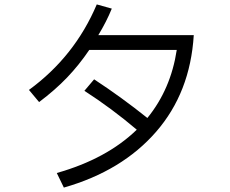

<svg xmlns="http://www.w3.org/2000/svg" viewBox="-20 -822 1040 869"><path d="M857 -663Q841 -403 686.5 -225.5Q532 -48 269 27L237 -39Q463 -103 599 -235Q486 -331 362 -411L406 -463Q531 -381 647 -288Q753 -418 780 -596H384Q338 -528 284 -471.5Q230 -415 157 -360L111 -415Q318 -566 418 -802L486 -783Q462 -724 425 -663Z"/></svg>

Font: PlemolJP35 Console
Style: Regular
Weight: 400
Version: v2.0.3; ttfautohint (v1.8.4.7-5d5b-dirty) -l 6 -r 45 -G 200 